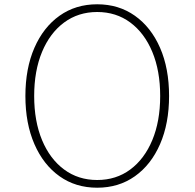

<svg xmlns="http://www.w3.org/2000/svg" viewBox="-20 -860 908 896"><path d="M433.5 16Q534 16 609.5 -37.5Q685 -91 727 -187.5Q769 -284 769 -412Q769 -540.5 727 -636.8Q685 -733 609.5 -786.5Q534 -840 433.5 -840Q333 -840 257.8 -786.5Q182.5 -733 140.5 -636.8Q98.5 -540.5 98.5 -412Q98.5 -284 140.5 -187.5Q182.5 -91 257.8 -37.5Q333 16 433.5 16ZM433.5 -20Q345.5 -20 279.2 -69Q213 -118 176.2 -206.2Q139.5 -294.5 139.5 -412Q139.5 -529.5 176.2 -617.8Q213 -706 279.2 -755Q345.5 -804 433.5 -804Q522 -804 588 -755Q654 -706 690.8 -617.8Q727.5 -529.5 727.5 -412Q727.5 -294.5 690.8 -206.2Q654 -118 588 -69Q522 -20 433.5 -20Z"/></svg>

Font: Spartan ExtraLight
Style: Regular
Weight: 200
Designer: Matt Bailey, Mirko Velimirovic
Foundry: Matt Bailey
Version: Version 1.003; ttfautohint (v1.8.3)